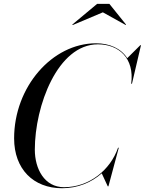

<svg xmlns="http://www.w3.org/2000/svg" viewBox="-20 -990 769 1020"><path d="M526.5 -924.5 648 -857 649.5 -859.5 561 -969.5H496L364 -859.5L366.5 -857ZM310 10C392 10 465 -20 520.5 -69L552.5 0H556L611 -205H607C566.5 -87 454 4.5 320 4.5C216 4.5 165 -93 165 -195C165 -427 286 -754.5 500 -754.5C610.5 -754.5 695 -682 677 -545H681L729 -750H725.5L656 -681C622.5 -733.5 561.5 -760 490 -760C257 -760 55 -528 55 -255C55 -92 157 10 310 10Z"/></svg>

Font: Bodoni* 48pt
Style: Italic
Weight: 400
Italic angle: -13°
Version: Version 2.3